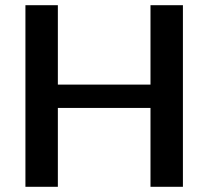

<svg xmlns="http://www.w3.org/2000/svg" viewBox="-20 -720 803 740"><path d="M78 -700H203V-343L175 -394H586L560 -343V-700H685V0H560V-357L586 -304H175L203 -357V0H78Z"/></svg>

Font: Pathway Extreme 28pt SemiBold
Style: Regular
Weight: 600
Designer: Eduardo Rodriguez Tunni
Foundry: Eduardo Rodriguez Tunni
Version: Version 1.001;gftools[0.9.26]